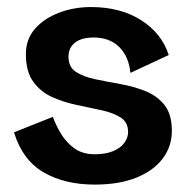

<svg xmlns="http://www.w3.org/2000/svg" viewBox="-20 -502 515 534"><path d="M232.9 -482.4Q315.2 -482.4 372.5 -445.9Q429.8 -409.4 449.3 -349L342.7 -299.3Q338.1 -345.3 311.4 -371.5Q284.6 -397.7 240.4 -397.7Q206.9 -397.7 188.7 -383.5Q170.5 -369.3 170.5 -344.1Q170.5 -315.3 191.4 -301.9Q212.3 -288.5 244.7 -281.7Q277.2 -274.9 313.8 -268.4Q350.5 -262 383.3 -249.1Q416.2 -236.2 437.1 -210.4Q458 -184.7 458 -137.9Q458 -94.5 432.2 -60.6Q406.4 -26.7 358.6 -7.7Q310.8 11.4 243.8 11.4Q159.2 11.4 100.6 -23.1Q42 -57.5 19 -134L127 -177Q135.1 -154.1 149.9 -129.7Q164.6 -105.3 187.3 -89.1Q209.9 -73 243.8 -73Q273.5 -73 294.3 -81.5Q315.1 -90 325.7 -104.6Q336.3 -119.3 336.3 -134.5Q336.3 -161.9 315.8 -175.1Q295.3 -188.2 262.9 -195.3Q230.4 -202.3 193.8 -210Q157.1 -217.7 125.1 -232.1Q93 -246.5 72.5 -274.7Q52 -302.8 52 -351.5Q52 -393.1 77.5 -422.1Q103.1 -451.2 144.6 -466.8Q186.1 -482.4 232.9 -482.4Z"/></svg>

Font: Panamera Thin
Style: Regular
Weight: 100
Designer: Bastien Sozeau
Foundry: NBR — Bastien Sozeau
Version: Version 3.003;gftools[0.9.33]